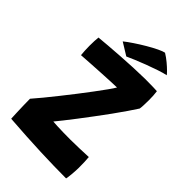

<svg xmlns="http://www.w3.org/2000/svg" viewBox="-252 -930 1025 1025"><g transform="rotate(45 261.0 -417.0)"><path d="M458.5 7Q370 7 262.2 2.8Q154.5 -1.5 26 -11Q25 -27 24 -54.5Q23 -82 22.2 -110.8Q21.5 -139.5 21.5 -157.5Q41 -179.5 67.2 -211.5Q93.5 -243.5 123 -280.8Q152.5 -318 181.8 -355.8Q211 -393.5 236.5 -427.8Q262 -462 281 -488.5Q300 -515 307.5 -528.5Q295 -528.5 264.8 -527Q234.5 -525.5 195.8 -523.5Q157 -521.5 118 -519Q79 -516.5 49.5 -514.5Q48 -527.5 47 -546.2Q46 -565 46 -582Q46 -601.5 46.8 -618.8Q47.5 -636 49 -647Q74 -649.5 114 -652.8Q154 -656 201 -659.2Q248 -662.5 294.8 -664.5Q341.5 -666.5 379.5 -667Q390.5 -667 409.2 -666.8Q428 -666.5 445.8 -666.2Q463.5 -666 472 -665Q474 -653 475 -635.5Q476 -618 476 -601Q476 -579 475 -560.2Q474 -541.5 472.5 -534.5Q458.5 -512.5 436.2 -480Q414 -447.5 387 -410.2Q360 -373 331.5 -335Q303 -297 276.5 -262.2Q250 -227.5 228.8 -200.8Q207.5 -174 195.5 -159.5Q207.5 -158.5 228 -157.5Q248.5 -156.5 274.5 -156Q300.5 -155.5 328 -155.5Q359.5 -155.5 394.5 -156.8Q429.5 -158 463.5 -159.5Q465 -146.5 465.8 -124.8Q466.5 -103 466.5 -80.5Q466 -53.5 463.5 -28.2Q461 -3 458.5 7ZM357.5 -841Q379.5 -827.5 399.2 -811Q419 -794.5 432.2 -781.2Q445.5 -768 449 -762.5Q427.5 -758 396 -747.5Q364.5 -737 330.8 -724.2Q297 -711.5 268.8 -699.5Q240.5 -687.5 225.5 -680.5L155 -724Q173.5 -739 202.2 -758.2Q231 -777.5 262 -795.8Q293 -814 319 -826.5Q345 -839 357.5 -841Z"/></g></svg>

Font: Grandstander Thin
Style: Bold
Weight: 700
Version: Version 1.200